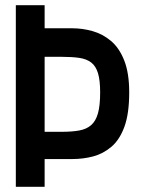

<svg xmlns="http://www.w3.org/2000/svg" viewBox="-20 -720 549 740"><path d="M259 -611H152V-700H41V0H152V-107H259Q300 -107 338.5 -117Q377 -127 409 -154Q441 -181 459.5 -231.5Q478 -282 478 -364Q478 -438 459 -486.5Q440 -535 408 -562Q376 -589 337 -600Q298 -611 259 -611ZM152 -212V-501H218Q257 -501 285 -497Q313 -493 331 -479.5Q349 -466 357.5 -438.5Q366 -411 366 -364Q366 -313 357.5 -283Q349 -253 331 -237.5Q313 -222 285 -217Q257 -212 218 -212Z"/></svg>

Font: Advent Pro
Style: Bold
Weight: 700
Designer: VivaRado, Andreas Kalpakidis
Foundry: VivaRado, Andreas Kalpakidis
Version: Version 3.000